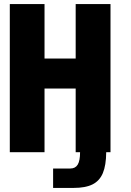

<svg xmlns="http://www.w3.org/2000/svg" viewBox="-20 -745 640 940"><path d="M28 -725H198V-458.5H350.5V-725H521V0H500Q499.5 64.5 483.5 102.5Q467.5 140.5 433 157.8Q398.5 175 341 175H240V80H324Q349 80 360.5 61Q372 42 372 0H350.5V-311.5H198V0H28Z"/></svg>

Font: JuliaMono Black
Style: Regular
Weight: 900
Monospace: yes
Designer: cormullion
Foundry: corm
Version: Version 0.054; ttfautohint (v1.8.4)